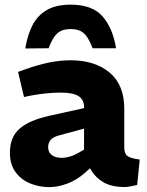

<svg xmlns="http://www.w3.org/2000/svg" viewBox="-20 -779 618 808"><path d="M187.6 8.5Q145.7 8.5 107.7 -6.8Q69.7 -22 45.7 -54.3Q21.7 -86.5 21.7 -136.5Q21.7 -202 62.5 -237.5Q103.2 -273 186.6 -291.5L333.7 -324V-326Q334.7 -358.1 311.6 -373.7Q288.5 -389.3 236.5 -389.3Q205 -389.3 172 -385.8Q139 -382.3 107.5 -376.3L81 -370.8L56.1 -476.4L88 -487.9Q137 -505.4 184 -515.4Q230.9 -525.3 277.3 -525.3Q379.2 -525.3 441.1 -473.7Q503 -422 503 -321.5V-158.2Q503 -132.6 516.2 -122.6Q529.5 -112.6 568.1 -107.6L557.2 -0.5Q542.7 3 528.3 5.5Q513.8 8 503.8 8Q446.4 8 411.5 -14.3Q376.5 -36.5 359.1 -71L337.1 -51.5Q303.6 -21.5 263.6 -6.5Q223.6 8.5 187.6 8.5ZM240.4 -114.7Q256.5 -114.7 275.5 -120.5Q294.6 -126.3 314.1 -137.9L333.7 -149.4V-237.7L229.7 -209.5Q202.6 -202.5 192.6 -189.7Q182.6 -176.9 182.6 -159.9Q182.6 -137.8 198.2 -126.3Q213.7 -114.7 240.4 -114.7ZM277.8 -759.4Q368.8 -759.4 412 -709.5Q455.3 -659.5 468.3 -576H369.6Q358.5 -605.1 346.7 -622.7Q335 -640.2 318.9 -648.5Q302.9 -656.7 277.8 -656.7Q252.3 -656.7 235.7 -648.5Q219.2 -640.2 207.5 -622.7Q195.7 -605.1 184.6 -576L86.4 -575Q95.4 -631 116.4 -672.2Q137.4 -713.5 176.4 -736.4Q215.4 -759.4 277.8 -759.4Z"/></svg>

Font: REM Medium
Style: Regular
Weight: 500
Designer: Octavio Pardo
Foundry: Ashler Design
Version: Version 1.005;gftools[0.9.28]